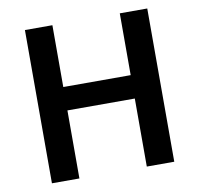

<svg xmlns="http://www.w3.org/2000/svg" viewBox="-79 -797 915 881"><g transform="rotate(-10 378.0 -357.0)"><path d="M663 0H535V-317H221V0H93V-714H221V-426H535V-714H663Z"/></g></svg>

Font: Noto Sans Gujarati UI SemiBold
Style: Regular
Weight: 600
Designer: Jelle Bosma - Monotype Design Team, Universal Thirst
Foundry: Monotype Imaging Inc.
Version: Version 2.106; ttfautohint (v1.8.4.7-5d5b)